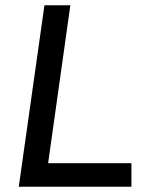

<svg xmlns="http://www.w3.org/2000/svg" viewBox="-20 -706 572 726"><path d="M246 -686 162 -89H477V0H51L148 -686Z"/></svg>

Font: Chivo
Style: Italic
Weight: 400
Italic angle: -8.05°
Designer: Hector Gatti
Foundry: Omnibus-Type
Version: Version 1.007